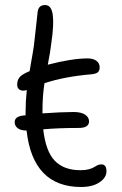

<svg xmlns="http://www.w3.org/2000/svg" viewBox="-20 -726 483 759"><path d="M300.8 13.2Q109.9 13.2 85 -210Q62.5 -210 50.3 -219Q38.1 -228 38.1 -243.2Q38.1 -265.1 69.8 -269Q73.7 -270 81.1 -270V-282.2Q81.1 -325.2 85.9 -370.1Q68.4 -364.7 58.1 -371.1Q47.9 -377.4 47.9 -391.1Q47.9 -409.2 57.6 -420.9Q67.4 -432.6 97.2 -444.8Q99.1 -457 102.5 -477.1Q106 -497.1 108.9 -513.2Q111.8 -529.3 113.8 -543.9Q118.2 -582.5 123.3 -628.2Q128.4 -673.8 128.9 -679.2Q132.3 -706.1 158.2 -706.1Q183.1 -706.1 188.5 -668Q193.8 -629.9 183.1 -557.1Q179.2 -522 168.9 -470.2Q264.6 -495.1 327.1 -495.1Q348.1 -495.1 361.1 -485.6Q374 -476.1 374 -460Q374 -445.8 366 -439.7Q357.9 -433.6 338.9 -432.1Q232.9 -422.9 155.8 -397Q147.9 -347.7 147.9 -286.1V-277.8Q223.1 -283.2 271 -283.2Q300.3 -283.2 316.2 -272.9Q332 -262.7 332 -246.1Q332 -220.2 291 -220.2Q210 -220.2 150.9 -214.8Q160.6 -127.9 196.5 -90.6Q232.4 -53.2 297.9 -53.2Q317.4 -53.2 331.1 -56.9Q344.7 -60.5 350.8 -64.7Q356.9 -68.8 364.5 -72.5Q372.1 -76.2 380.9 -76.2Q400.9 -76.2 400.9 -48.8Q400.9 -23.9 373.5 -5.4Q346.2 13.2 300.8 13.2Z"/></svg>

Font: Shantell Sans Irregular
Style: Regular
Weight: 300
Designer: Stephen Nixon, Anya Danilova, Shantell Martin
Foundry: Arrow Type
Version: Version 1.006;[9816181b4]